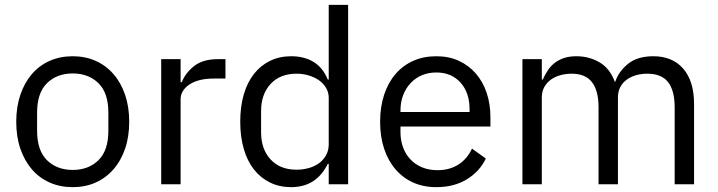

<svg xmlns="http://www.w3.org/2000/svg" viewBox="-20 -760 2963 792"><path d="M280 12Q228 12 185 -7Q142 -26 111.5 -61.5Q81 -97 64 -146.5Q47 -196 47 -258Q47 -319 64 -369Q81 -419 111.5 -454.5Q142 -490 185 -509Q228 -528 280 -528Q332 -528 374.5 -509Q417 -490 448 -454.5Q479 -419 496 -369Q513 -319 513 -258Q513 -196 496 -146.5Q479 -97 448 -61.5Q417 -26 374.5 -7Q332 12 280 12ZM280 -59Q345 -59 386 -99Q427 -139 427 -221V-295Q427 -377 386 -417Q345 -457 280 -457Q215 -457 174 -417Q133 -377 133 -295V-221Q133 -139 174 -99Q215 -59 280 -59Z M645 0V-516H725V-421H730Q744 -458 780 -487Q816 -516 879 -516H910V-436H863Q798 -436 761.5 -411.5Q725 -387 725 -350V0Z M1336 -84H1332Q1285 12 1181 12Q1133 12 1094 -7Q1055 -26 1027.5 -61Q1000 -96 985.5 -146Q971 -196 971 -258Q971 -320 985.5 -370Q1000 -420 1027.5 -455Q1055 -490 1094 -509Q1133 -528 1181 -528Q1235 -528 1273.5 -504.5Q1312 -481 1332 -432H1336V-740H1416V0H1336ZM1203 -60Q1230 -60 1254.5 -67Q1279 -74 1297 -87.5Q1315 -101 1325.5 -120.5Q1336 -140 1336 -165V-357Q1336 -378 1325.5 -396.5Q1315 -415 1297 -428Q1279 -441 1254.5 -448.5Q1230 -456 1203 -456Q1135 -456 1096 -413.5Q1057 -371 1057 -302V-214Q1057 -145 1096 -102.5Q1135 -60 1203 -60Z M1780 12Q1727 12 1684.5 -7Q1642 -26 1611.5 -61.5Q1581 -97 1564.5 -146.5Q1548 -196 1548 -258Q1548 -319 1564.5 -369Q1581 -419 1611.5 -454.5Q1642 -490 1684.5 -509Q1727 -528 1780 -528Q1832 -528 1873 -509Q1914 -490 1943 -456.5Q1972 -423 1987.5 -377Q2003 -331 2003 -276V-238H1632V-214Q1632 -181 1642.5 -152.5Q1653 -124 1672.5 -103Q1692 -82 1720.5 -70Q1749 -58 1785 -58Q1834 -58 1870.5 -81Q1907 -104 1927 -147L1984 -106Q1959 -53 1906 -20.5Q1853 12 1780 12ZM1780 -461Q1747 -461 1720 -449.5Q1693 -438 1673.5 -417Q1654 -396 1643 -367.5Q1632 -339 1632 -305V-298H1917V-309Q1917 -378 1879.5 -419.5Q1842 -461 1780 -461Z M2135 0V-516H2215V-432H2219Q2228 -452 2239.5 -469.5Q2251 -487 2267.5 -500Q2284 -513 2306 -520.5Q2328 -528 2358 -528Q2409 -528 2452 -503.5Q2495 -479 2516 -423H2518Q2532 -465 2570.5 -496.5Q2609 -528 2675 -528Q2754 -528 2798.5 -476.5Q2843 -425 2843 -331V0H2763V-317Q2763 -386 2736 -421Q2709 -456 2650 -456Q2626 -456 2604.5 -450Q2583 -444 2566 -432Q2549 -420 2539 -401.5Q2529 -383 2529 -358V0H2449V-317Q2449 -386 2422 -421Q2395 -456 2338 -456Q2314 -456 2292 -450Q2270 -444 2253 -432Q2236 -420 2225.5 -401.5Q2215 -383 2215 -358V0Z"/></svg>

Font: IBM Plex Sans Hebrew
Style: Regular
Weight: 400
Designer: Mike Abbink, Paul van der Laan, Pieter van Rosmalen, Yanek Iontef
Foundry: Bold Monday
Version: Version 1.2